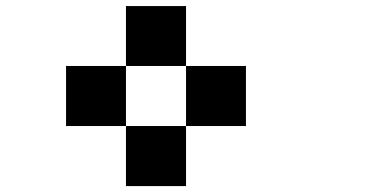

<svg xmlns="http://www.w3.org/2000/svg" viewBox="-20 -820 1240 640"><path d="M600.1 -600.1H399.9V-799.8H600.1ZM600.1 -199.7H399.9V-399.9H600.1ZM399.9 -399.9H200.2V-600.1H399.9ZM799.8 -399.9H600.1V-600.1H799.8Z"/></svg>

Font: QuinqueFive
Style: Regular
Weight: 400
Monospace: yes
Designer: GGBotNet
Foundry: GGBotNet
Version: 1.1